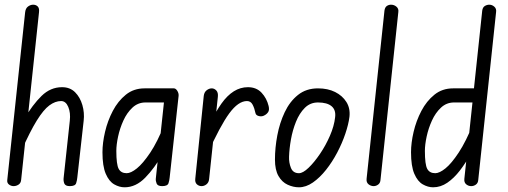

<svg xmlns="http://www.w3.org/2000/svg" viewBox="-20 -792 2161 817"><path d="M277 0Q258 0 253.5 -11.5Q249 -23 251 -37L277 -278Q281 -312 270.5 -337Q260 -362 240 -362Q215 -362 190 -343.5Q165 -325 136.5 -279Q108 -233 72 -152L81 -283Q119 -347 157 -384Q195 -421 244 -421Q278 -421 299.5 -399.5Q321 -378 330.5 -345Q340 -312 336 -278L309 -37Q308 -25 304 -12.5Q300 0 277 0ZM38 0Q27 0 18 -7Q9 -14 11 -27L87 -740Q89 -757 99.5 -764.5Q110 -772 121 -772Q133 -772 140.5 -764.5Q148 -757 146 -740L70 -27Q69 -13 59 -6.5Q49 0 38 0Z M510 5Q488 5 466 -7.5Q444 -20 430 -52.5Q416 -85 416 -144Q416 -184 427 -231Q438 -278 460 -320Q482 -362 515.5 -389Q549 -416 595 -416H705L699 -356H599Q567 -356 543.5 -334Q520 -312 505 -279Q490 -246 482.5 -211Q475 -176 475 -150Q475 -92 485 -73.5Q495 -55 519 -55Q537 -55 562.5 -75.5Q588 -96 619 -142Q650 -188 681 -266L670 -134Q638 -77 598 -36Q558 5 510 5ZM670 0Q651 0 646.5 -11Q642 -22 643 -32L684 -416H720Q728 -416 734.5 -405.5Q741 -395 740 -384L702 -37Q701 -25 697 -12.5Q693 0 670 0Z M838 0Q826 0 817.5 -8Q809 -16 811 -32L847 -384Q849 -400 859.5 -408Q870 -416 881 -416Q892 -416 900.5 -407Q909 -398 907 -380L870 -32Q869 -16 859 -8Q849 0 838 0ZM1105 -301Q1095 -295 1082 -298Q1069 -301 1067 -311Q1063 -331 1055 -346.5Q1047 -362 1031 -362Q994 -362 955.5 -309.5Q917 -257 862 -135L873 -266Q898 -317 922.5 -351.5Q947 -386 975 -403.5Q1003 -421 1035 -421Q1071 -421 1093 -397.5Q1115 -374 1123 -341Q1127 -324 1121 -315Q1115 -306 1105 -301Z M1252 5Q1228 5 1204 -6Q1180 -17 1165 -43Q1150 -69 1150 -113Q1150 -163 1160 -216Q1170 -269 1191.5 -314.5Q1213 -360 1248 -388Q1283 -416 1333 -416Q1375 -416 1406 -400.5Q1437 -385 1454 -358Q1471 -331 1467 -295Q1463 -263 1449.5 -223Q1436 -183 1415 -143Q1394 -103 1367.5 -69.5Q1341 -36 1311.5 -15.5Q1282 5 1252 5ZM1252 -55Q1269 -55 1293 -78Q1317 -101 1341.5 -137Q1366 -173 1384 -214.5Q1402 -256 1406 -293Q1410 -324 1391 -340Q1372 -356 1333 -356Q1300 -356 1277 -333Q1254 -310 1239.5 -274Q1225 -238 1218 -198.5Q1211 -159 1210 -125Q1209 -100 1218 -77.5Q1227 -55 1252 -55Z M1570 0Q1558 0 1548 -8Q1538 -16 1540 -32L1616 -747Q1618 -761 1626 -766.5Q1634 -772 1644 -772Q1657 -772 1667 -763.5Q1677 -755 1675 -741L1599 -26Q1598 -13 1589 -6.5Q1580 0 1570 0Z M1985 0Q1973 0 1963.5 -8Q1954 -16 1956 -32L2032 -747Q2034 -761 2043 -766.5Q2052 -772 2062 -772Q2074 -772 2083.5 -763.5Q2093 -755 2091 -741L2015 -26Q2014 -13 2005 -6.5Q1996 0 1985 0ZM1729 -144Q1729 -184 1740 -231Q1751 -278 1773 -320Q1795 -362 1828.5 -389Q1862 -416 1908 -416H2022L2016 -356H1912Q1880 -356 1856.5 -334Q1833 -312 1818 -279Q1803 -246 1795.5 -211Q1788 -176 1788 -150Q1788 -92 1798 -73.5Q1808 -55 1832 -55Q1850 -55 1875.5 -75.5Q1901 -96 1932 -143Q1963 -190 1994 -267L1983 -137Q1962 -99 1937 -66.5Q1912 -34 1883.5 -14.5Q1855 5 1823 5Q1801 5 1779 -7.5Q1757 -20 1743 -52.5Q1729 -85 1729 -144Z"/></svg>

Font: Edu NSW ACT Foundation
Style: Regular
Weight: 400
Designer: Tina and Corey Anderson
Foundry: Google for Education
Version: Version 1.003